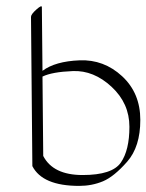

<svg xmlns="http://www.w3.org/2000/svg" viewBox="-20 -572 473 620"><path d="M117.2 -324.7 119.6 -68.4Q151.4 -6.8 246.8 -6.8Q342.3 -6.8 370.1 -46.9Q397.9 -86.9 397.9 -162.6Q397.9 -238.3 340.3 -291.7Q282.7 -345.2 215.3 -342.5Q147.9 -339.8 117.2 -324.7ZM117.2 -343.3Q158.2 -374 236.8 -377.2Q315.4 -380.4 374.3 -325.9Q433.1 -271.5 433.1 -184.8Q433.1 -98.1 390.6 -49.8Q348.1 -1.5 312.5 13.4Q276.9 28.3 235.8 28.3Q117.2 28.3 84.5 -35.6Q84.5 -36.1 84.5 -36.6L80.1 -517.6Q80.1 -525.9 97.7 -541.5Q115.2 -557.1 115.2 -548.8Z"/></svg>

Font: ML-NILA03
Style: Regular
Weight: 400
Designer: CLT@C-DIT
Version: Version ML-NILA03 1.0